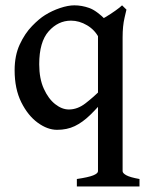

<svg xmlns="http://www.w3.org/2000/svg" viewBox="-20 -463 540 705"><path d="M262.2 221.7V194.3Q304.7 188 322.3 180.9Q339.8 173.8 339.8 165.5V-386.2Q349.6 -389.6 367.7 -400.4Q385.7 -411.1 403.3 -423.6Q420.9 -436 428.2 -443.4L444.3 -427.7Q444.3 -427.7 437.3 -397.7Q430.2 -367.7 430.2 -325.7V165.5Q430.2 172.9 443.6 180.4Q457 188 492.2 194.3V221.7ZM374 -109.4Q339.4 -68.4 311.3 -41Q283.2 -13.7 254.6 0Q226.1 13.7 189.5 13.7Q154.3 13.7 118.4 -12.5Q82.5 -38.6 58.1 -87.6Q33.7 -136.7 33.7 -205.1Q33.7 -259.3 52.5 -299.8Q71.3 -340.3 97.7 -367.4Q124 -394.5 145.5 -407.7Q171.4 -423.8 200.7 -433.6Q230 -443.4 252.9 -443.4Q280.3 -443.4 307.4 -433.8Q334.5 -424.3 370.1 -388.2Q370.1 -360.4 364 -346.4Q357.9 -332.5 343.3 -323.7Q328.6 -353 299.8 -370.1Q271 -387.2 240.7 -387.2Q193.4 -387.2 158.7 -348.1Q124 -309.1 124 -227.1Q124 -174.3 140.9 -137.2Q157.7 -100.1 182.6 -80.6Q207.5 -61 232.9 -61Q264.6 -61 293.7 -83.5Q322.8 -106 355 -137.2Q360.8 -134.3 366.2 -123.3Q371.6 -112.3 374 -109.4Z"/></svg>

Font: Namdhinggo Medium
Style: Regular
Weight: 500
Designer: Victor Gaultney
Foundry: SIL International
Version: Version 3.001